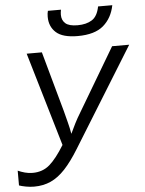

<svg xmlns="http://www.w3.org/2000/svg" viewBox="-63 -985 787 1044"><g transform="rotate(-5 331.0 -463.0)"><path d="M81.1 9.8Q58.6 9.8 35.4 5.4Q12.2 1 -1 -3.9V-84.5Q16.1 -76.7 36.9 -71Q57.6 -65.4 79.1 -65.4Q134.3 -65.4 172.4 -98.6Q210.4 -131.8 253.9 -202.6L103 -713.9H186L276.9 -386.2Q285.2 -353.5 293.5 -321.8Q301.8 -290 307.1 -258.8Q319.8 -286.1 333.7 -313.7Q347.7 -341.3 364.3 -368.2L569.3 -713.9H662.6L328.6 -173.8Q288.1 -107.9 250.5 -67.6Q212.9 -27.3 172.1 -8.8Q131.3 9.8 81.1 9.8ZM388.2 -785.2Q306.6 -785.2 270.5 -817.6Q234.4 -850.1 234.4 -903.8Q234.4 -922.4 238.3 -936H309.6Q306.6 -919.9 306.6 -908.2Q306.6 -878.4 326.4 -861.1Q346.2 -843.8 392.6 -843.8Q440.4 -843.8 471.2 -863.3Q502 -882.8 512.2 -936H589.8Q576.2 -866.7 528.8 -825.9Q481.4 -785.2 388.2 -785.2Z"/></g></svg>

Font: Open Sans
Style: Italic
Weight: 400
Italic angle: -12°
Designer: Monotype Design Team
Foundry: Monotype Imaging Inc.
Version: Version 3.000; ttfautohint (v1.8.4)